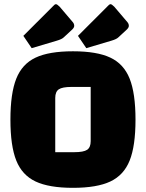

<svg xmlns="http://www.w3.org/2000/svg" viewBox="-20 -886 700 921"><path d="M330 -640Q445 -640 509.5 -609.5Q574 -579 602 -508.5Q630 -438 630 -312Q630 -186 602 -116Q574 -46 509.5 -15.5Q445 15 330 15Q215 15 150.5 -15.5Q86 -46 58 -116Q30 -186 30 -312Q30 -438 58 -508.5Q86 -579 150.5 -609.5Q215 -640 330 -640ZM336 -156Q381 -156 398 -167.5Q415 -179 415 -209V-469H323Q279 -469 262 -457.5Q245 -446 245 -416V-156ZM92 -714 232 -854Q241 -865 248 -866Q254 -866 266 -854L329 -780Q336 -772 336 -762Q336 -754 327 -745L286 -707Q277 -698 253 -691L132 -655ZM354 -714 494 -854Q503 -865 510 -866Q516 -866 528 -854L591 -780Q598 -772 598 -762Q598 -754 589 -745L548 -707Q539 -698 515 -691L394 -655Z"/></svg>

Font: Changa ExtraBold
Style: Regular
Weight: 800
Designer: Eduardo Rodriguez Tunni
Foundry: Eduardo Rodriguez Tunni
Version: Version 2.002; ttfautohint (v1.5) -l 8 -r 50 -G 220 -x 14 -H